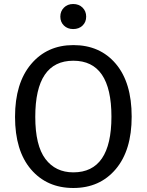

<svg xmlns="http://www.w3.org/2000/svg" viewBox="-20 -926 732 958"><path d="M345 -906Q374 -906 392 -888Q410 -870 410 -843Q410 -816 392 -798.5Q374 -781 345 -781Q317 -781 299 -798.5Q281 -816 281 -843Q281 -870 299 -888Q317 -906 345 -906ZM346 -701Q479 -701 558 -607.5Q637 -514 637 -344Q637 -176 557.5 -82Q478 12 346 12Q214 12 134.5 -81Q55 -174 55 -343Q55 -511 135 -606Q215 -701 346 -701ZM156 -343Q156 -200 206.5 -133Q257 -66 346 -66Q536 -66 536 -344Q536 -623 346 -623Q156 -623 156 -343Z"/></svg>

Font: Fira Sans
Style: Regular
Weight: 400
Designer: Carrois Corporate & Edenspiekermann AG
Foundry: Carrois Corporate GbR & Edenspiekermann AG
Version: Version 4.106;PS 004.106;hotconv 1.0.70;makeotf.lib2.5.58329